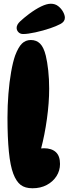

<svg xmlns="http://www.w3.org/2000/svg" viewBox="-20 -1005 367 1027"><path d="M154 2Q114 2 90.5 -16Q67 -34 51 -76Q35 -118 27.5 -193.5Q20 -269 20 -376Q20 -440 25 -503Q30 -566 39.5 -620Q49 -674 61 -708Q78 -753 97.5 -772Q117 -791 145 -791Q175 -791 194.5 -771.5Q214 -752 225 -707Q233 -674 238 -628Q243 -582 243 -531Q243 -455 231 -369Q219 -283 200 -211Q208 -212 215 -212Q256 -212 278.5 -191.5Q301 -171 301 -128Q301 -92 282 -62.5Q263 -33 230 -15.5Q197 2 154 2ZM69 -856Q69 -873 87.5 -890.5Q106 -908 135 -930Q170 -956 200 -970.5Q230 -985 252 -985Q275 -985 291.5 -972Q308 -959 317.5 -941.5Q327 -924 327 -910Q327 -889 303 -876.5Q279 -864 249 -854Q211 -841 169.5 -832Q128 -823 104 -823Q88 -823 78.5 -833Q69 -843 69 -856Z"/></svg>

Font: DynaPuff Condensed
Style: Bold
Weight: 700
Width: 3
Designer: Toshi Omagari, Jennifer Daniel
Foundry: Google Fonts
Version: Version 2.000; ttfautohint (v1.8.4.7-5d5b)